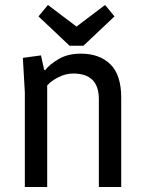

<svg xmlns="http://www.w3.org/2000/svg" viewBox="-20 -753 583 773"><path d="M306 -537Q380 -537 424 -494.5Q468 -452 468 -360V0H378V-354Q378 -457 275 -457Q245 -457 216 -442.5Q187 -428 170 -409V0H80V-381L72 -520L145 -530L158 -471H162Q180 -494 216.5 -515.5Q253 -537 306 -537ZM441 -687 316 -569H260L135 -687L173 -733L288 -646L403 -733Z"/></svg>

Font: Magra
Style: Regular
Weight: 400
Designer: Viviana Monsalve
Foundry: Viviana Monsalve
Version: Version 1.001